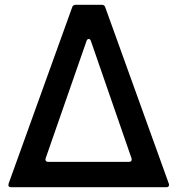

<svg xmlns="http://www.w3.org/2000/svg" viewBox="-20 -783 742 803"><path d="M26 0Q19 0 16.5 -4Q14 -8 16 -15L282 -753Q285 -763 297 -763H405Q417 -763 420 -753L686 -15Q687 -13 687 -9Q687 -5 684 -2.5Q681 0 676 0ZM519 -106Q526 -106 529 -110Q532 -114 530 -121L360 -612Q357 -620 351 -620Q345 -620 342 -612L171 -121L170 -117Q170 -106 182 -106Z"/></svg>

Font: Open Sauce Two Medium
Style: Regular
Weight: 500
Designer: Alfredo Marco Pradil
Foundry: Creative Sauce Fz LLC
Version: Version 1.477